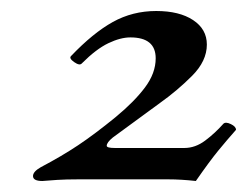

<svg xmlns="http://www.w3.org/2000/svg" viewBox="-20 -610 449 349"><path d="M57 -281Q40 -281 40 -290Q40 -298 54 -306Q92 -326 122 -346Q152 -366 190 -397Q224 -425 243.5 -451Q263 -477 263 -504Q263 -542 217 -542Q199 -542 177 -531.5Q155 -521 129 -495Q125 -490 115 -497Q105 -504 109 -508Q149 -550 185 -570Q221 -590 264 -590Q306 -590 331 -573.5Q356 -557 356 -529Q356 -499 329 -472Q302 -445 271 -423L185 -360Q174 -351 174 -345Q174 -341 189 -341H315Q335 -341 353 -354.5Q371 -368 386 -385Q390 -389 399.5 -384.5Q409 -380 409 -374Q393 -356 377 -336.5Q361 -317 336 -281Q309 -284 286 -284H122Q100 -284 84 -283Q68 -282 57 -281Z"/></svg>

Font: Junicode SmExp
Style: Italic
Weight: 400
Width: 6
Italic angle: -11°
Designer: Peter S. Baker
Version: Version 2.205; ttfautohint (v1.8.4)